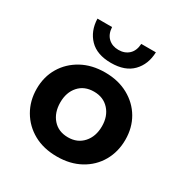

<svg xmlns="http://www.w3.org/2000/svg" viewBox="-145 -708 794 831"><g transform="rotate(30 252.0 -292.5)"><path d="M252 10Q185 10 135.5 -17.5Q86 -45 58 -93Q30 -141 30 -201Q30 -261 58 -308Q86 -355 136 -382.5Q186 -410 252 -410Q318 -410 368 -382.5Q418 -355 445.5 -308Q473 -261 473 -201Q473 -141 445.5 -93Q418 -45 368 -17.5Q318 10 252 10ZM252 -86Q299 -86 327.5 -118Q356 -150 356 -201Q356 -251 327.5 -282.5Q299 -314 252 -314Q204 -314 176 -282.5Q148 -251 148 -201Q148 -150 176 -118Q204 -86 252 -86ZM252 -458Q182 -458 145 -496Q108 -534 106 -595H179Q181 -560 201 -541.5Q221 -523 252 -523Q283 -523 303 -541.5Q323 -560 325 -595H398Q396 -534 359 -496Q322 -458 252 -458Z"/></g></svg>

Font: Rokkitt SemiBold
Style: Bold
Weight: 700
Version: Version 3.103